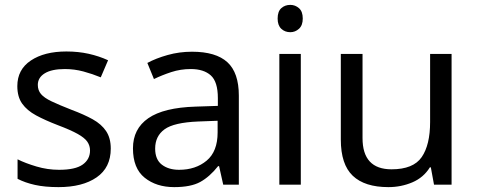

<svg xmlns="http://www.w3.org/2000/svg" viewBox="-20 -757 1956 787"><path d="M434 -148Q434 -70 376 -30Q318 10 220 10Q164 10 123.5 1Q83 -8 52 -24V-104Q84 -88 129.5 -74.5Q175 -61 222 -61Q289 -61 319 -82.5Q349 -104 349 -140Q349 -160 338 -176Q327 -192 298.5 -208Q270 -224 217 -244Q165 -264 128 -284Q91 -304 71 -332Q51 -360 51 -404Q51 -472 106.5 -509Q162 -546 252 -546Q301 -546 343.5 -536.5Q386 -527 423 -510L393 -440Q359 -454 322 -464Q285 -474 246 -474Q192 -474 163.5 -456.5Q135 -439 135 -409Q135 -387 148 -371.5Q161 -356 191.5 -341.5Q222 -327 273 -307Q324 -288 360 -268Q396 -248 415 -219.5Q434 -191 434 -148Z M767 -545Q865 -545 912 -502Q959 -459 959 -365V0H895L878 -76H874Q839 -32 800.5 -11Q762 10 694 10Q621 10 573 -28.5Q525 -67 525 -149Q525 -229 588 -272.5Q651 -316 782 -320L873 -323V-355Q873 -422 844 -448Q815 -474 762 -474Q720 -474 682 -461.5Q644 -449 611 -433L584 -499Q619 -518 667 -531.5Q715 -545 767 -545ZM793 -259Q693 -255 654.5 -227Q616 -199 616 -148Q616 -103 643.5 -82Q671 -61 714 -61Q782 -61 827 -98.5Q872 -136 872 -214V-262Z M1170 -737Q1190 -737 1205.5 -723.5Q1221 -710 1221 -681Q1221 -653 1205.5 -639Q1190 -625 1170 -625Q1148 -625 1133 -639Q1118 -653 1118 -681Q1118 -710 1133 -723.5Q1148 -737 1170 -737ZM1213 -536V0H1125V-536Z M1831 -536V0H1759L1746 -71H1742Q1716 -29 1670 -9.5Q1624 10 1572 10Q1475 10 1426 -36.5Q1377 -83 1377 -185V-536H1466V-191Q1466 -63 1585 -63Q1674 -63 1708.5 -113Q1743 -163 1743 -257V-536Z"/></svg>

Font: Noto Sans Shavian
Style: Regular
Weight: 400
Designer: Monotype Design Team
Foundry: Monotype Imaging Inc.
Version: Version 2.001; ttfautohint (v1.8.4.7-5d5b)